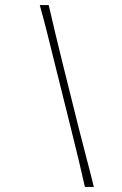

<svg xmlns="http://www.w3.org/2000/svg" viewBox="-20 -733 478 753"><path d="M313 0Q300.5 -55.5 288 -107.8Q275.5 -160 258.5 -228L197 -475Q179 -548 165.5 -601.8Q152 -655.5 136 -713H171Q184 -656 197 -602Q210 -548 228 -475L289.5 -228Q306.5 -160 320.5 -107.8Q334.5 -55.5 348 0Z"/></svg>

Font: Commissioner Flair Thin
Style: Italic
Weight: 100
Italic angle: -12°
Designer: Kostas Bartsokas
Foundry: Kostas Bartsokas
Version: Version 1.000; ttfautohint (v1.8.3)